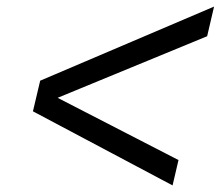

<svg xmlns="http://www.w3.org/2000/svg" viewBox="-20 -615 670 583"><path d="M102 -370 630 -595 609 -505 155 -318 522 -129 504 -52 80 -277Z"/></svg>

Font: CBA Beacon Sans
Style: Italic
Weight: 400
Italic angle: -13°
Designer: Wei Huang
Foundry: Wei Huang
Version: Version 1.002